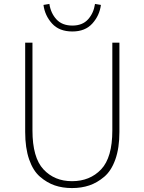

<svg xmlns="http://www.w3.org/2000/svg" viewBox="-20 -943 734 976"><path d="M108 -272V-726H145V-280Q145 -142 201 -82Q257 -22 346 -22Q437 -22 494 -82Q551 -142 551 -280V-726H587V-272Q587 -191 566.5 -133Q546 -75 510 -44.5Q474 -14 434 -0.5Q394 13 346 13Q298 13 258.5 -0.5Q219 -14 183.5 -44.5Q148 -75 128 -133Q108 -191 108 -272ZM348 -783Q281 -783 244.5 -823.5Q208 -864 201 -918L231 -923Q238 -876 267 -844.5Q296 -813 348 -813Q399 -813 427.5 -844.5Q456 -876 463 -923L493 -918Q486 -864 449.5 -823.5Q413 -783 348 -783Z"/></svg>

Font: Noto Sans Korean Thin
Style: Regular
Weight: 250
Designer: Ryoko NISHIZUKA  (kana & ideographs); Paul D. Hunt (Latin, Greek & Cyrillic); Wenlong ZHANG  (bopomofo); Sandoll Communi
Foundry: Adobe Systems Incorporated
Version: Version 1.0001;PS 1;hotconv 1.0.78;makeotf.lib2.5.61930